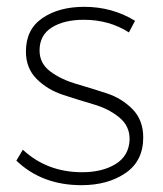

<svg xmlns="http://www.w3.org/2000/svg" viewBox="-20 -542 477 563"><path d="M227 -522Q309 -522 376 -481L358 -447Q300 -484 226 -484Q168 -484 132 -461.5Q96 -439 96 -394Q96 -356 127.5 -332.5Q159 -309 203.5 -296Q248 -283 292.5 -268.5Q337 -254 368.5 -222Q400 -190 400 -139Q400 -70 348 -34.5Q296 1 219 1Q103 1 28 -71L47 -103Q118 -37 221 -37Q280 -37 319 -61Q358 -85 360 -132Q361 -172 330 -197.5Q299 -223 254.5 -236Q210 -249 164.5 -264Q119 -279 87.5 -310.5Q56 -342 56 -391Q56 -456 104.5 -489Q153 -522 227 -522Z"/></svg>

Font: Montserrat Ultra Light
Style: Regular
Weight: 200
Designer: Julieta Ulanovsky
Foundry: Julieta Ulanovsky
Version: Version 3.100;PS 003.100;hotconv 1.0.88;makeotf.lib2.5.64775